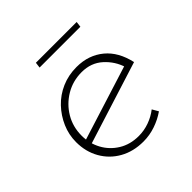

<svg xmlns="http://www.w3.org/2000/svg" viewBox="-145 -641 769 769"><g transform="rotate(-45 239.5 -257.0)"><path d="M247 -22Q278 -22 307 -32.5Q336 -43 359 -61L374 -35Q347 -16 313.5 -4.5Q280 7 245 7Q188 7 144.5 -17.5Q101 -42 76.5 -85Q52 -128 52 -182Q52 -224 68.5 -262Q85 -300 113.5 -330Q142 -360 181 -377Q220 -394 266 -394Q301 -394 329.5 -384Q358 -374 381 -355Q404 -336 419.5 -308.5Q435 -281 443 -245L85 -132L79 -159L419 -266L405 -254Q391 -300 355 -332.5Q319 -365 266 -365Q216 -365 175 -340.5Q134 -316 110 -275.5Q86 -235 86 -185Q86 -141 106 -104Q126 -67 162.5 -44.5Q199 -22 247 -22ZM163 -521H394L391 -497H160Z"/></g></svg>

Font: Josefin Sans ExtraLight
Style: Italic
Weight: 250
Italic angle: -7°
Designer: Santiago Orozco
Foundry: Typemade
Version: Version 2.000